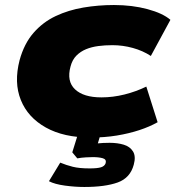

<svg xmlns="http://www.w3.org/2000/svg" viewBox="-20 -537 699 765"><path d="M341 11Q234 11 162.5 -29Q91 -69 63 -138.5Q35 -208 58 -297Q76 -363 113.5 -406Q151 -449 202 -473Q253 -497 312.5 -507Q372 -517 434 -517Q507 -517 568 -500.5Q629 -484 659 -458L581 -314Q549 -335 509 -346Q469 -357 428 -357Q398 -357 371.5 -353.5Q345 -350 323 -341Q301 -332 284.5 -315.5Q268 -299 261 -272Q245 -213 279 -181Q313 -149 384 -149Q430 -149 476 -160.5Q522 -172 563 -192L608 -50Q576 -32 535 -18.5Q494 -5 445.5 3Q397 11 341 11ZM316 208Q279 208 238.5 202.5Q198 197 175 185L220 111Q244 121 270 127.5Q296 134 337 134Q368 134 382.5 129.5Q397 125 401 113Q405 98 389.5 93.5Q374 89 350 89Q340 89 322 90Q304 91 288 94L268 70L296 -20H386L361 64L326 42Q344 37 367 34.5Q390 32 417 32Q448 32 473 39.5Q498 47 510 66.5Q522 86 513 119Q499 172 449 190Q399 208 316 208Z"/></svg>

Font: Nunito Sans 7pt Expanded Black
Style: Italic
Weight: 900
Width: 7
Italic angle: -9°
Designer: Vernon Adams
Foundry: Vernon Adams
Version: Version 3.101;gftools[0.9.27]